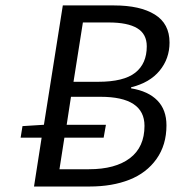

<svg xmlns="http://www.w3.org/2000/svg" viewBox="-20 -680 640 700"><path d="M104 0 131.8 -178.2H55.2L62 -220.2L140.1 -225.1L209 -660.2H396Q490.7 -660.2 544.4 -627Q598.1 -593.8 598.1 -524.9Q598.1 -466.3 562 -422.4Q525.9 -378.4 458 -361.8V-357.9Q520.5 -347.7 553.7 -313.7Q586.9 -279.8 586.9 -223.1Q586.9 -151.4 550.5 -100.3Q514.2 -49.3 451.7 -24.7Q389.2 0 306.2 0ZM248 -381.8H337.9Q430.7 -381.8 472.9 -414.8Q515.1 -447.8 515.1 -511.2Q515.1 -556.2 480.2 -577.1Q445.3 -598.1 376 -598.1H282.2ZM196.8 -63H304.2Q400.4 -63 453.6 -103.3Q506.8 -143.6 506.8 -221.2Q506.8 -327.1 346.2 -327.1H238.8L223.1 -225.1H366.2L357.9 -178.2H214.8Z"/></svg>

Font: Office Code Pro Italic
Style: Regular
Weight: 400
Italic angle: -9°
Designer: Nathan Rutzky & Paul D. Hunt
Foundry: Adobe Systems Incorporated
Version: Version 1.004;PS 001.004;hotconv 1.0.70;makeotf.lib2.5.58329